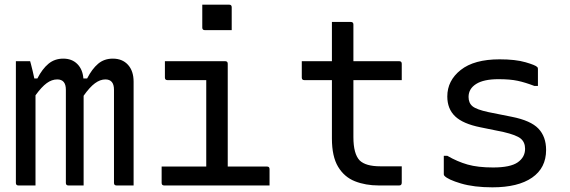

<svg xmlns="http://www.w3.org/2000/svg" viewBox="-20 -794 2440 822"><path d="M132 0H59Q48 0 48 -11V-532H109Q109 -532 112.5 -519.5Q116 -507 120 -489.5Q124 -472 127 -458H140Q161 -499 187.5 -521Q214 -543 251 -543Q288 -543 311 -520Q334 -497 337 -458H353Q374 -499 400 -521Q426 -543 463 -543Q504 -543 528 -516.5Q552 -490 552 -444V0H479Q468 0 468 -11V-410Q468 -454 431 -454Q409 -454 386.5 -437.5Q364 -421 338 -384V0H273Q262 0 262 -11V-410Q262 -454 225 -454Q202 -454 180 -438Q158 -422 132 -386Z M672 -81H863V-451H697Q686 -451 686 -462V-532H944Q955 -532 955 -521V-81H1123Q1134 -81 1134 -70V0H683Q672 0 672 -11ZM846 -774H961Q972 -774 972 -763V-665H857Q846 -665 846 -676Z M1700 -82V-12Q1700 0 1689 0H1602Q1545 0 1499.5 -18Q1454 -36 1427.5 -80Q1401 -124 1401 -201V-451H1283Q1272 -451 1272 -462V-532H1401V-700H1482Q1493 -700 1493 -689V-532H1689Q1700 -532 1700 -521V-451H1493V-207Q1493 -135 1520 -107Q1546 -82 1608 -82Z M2091 -77Q2165 -77 2196.5 -99Q2228 -121 2228 -157Q2228 -185 2209.5 -200.5Q2191 -216 2135 -229L2037 -249Q1962 -264 1928.5 -296Q1895 -328 1895 -381Q1895 -449 1952.5 -494.5Q2010 -540 2119 -540Q2187 -540 2230 -527.5Q2273 -515 2280 -507Q2283 -505 2283 -499V-426H2268Q2229 -441 2196.5 -448Q2164 -455 2114 -455Q2051 -455 2018.5 -434.5Q1986 -414 1986 -379Q1986 -353 2003 -339Q2020 -325 2071 -314L2171 -294Q2252 -278 2285 -243.5Q2318 -209 2318 -152Q2318 -75 2258 -33.5Q2198 8 2088 8Q2009 8 1953.5 -8.5Q1898 -25 1883 -41Q1880 -44 1880 -48V-127H1895Q1938 -102 1982 -89.5Q2026 -77 2091 -77Z"/></svg>

Font: Recursive Mn Lnr St
Style: Regular
Weight: 400
Monospace: yes
Version: Version 1.079;hotconv 1.0.112;makeotfexe 2.5.65598; ttfautoh